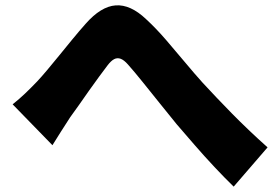

<svg xmlns="http://www.w3.org/2000/svg" viewBox="-20 -699 1040 714"><path d="M27 -311Q52 -331 73 -351Q94 -371 118 -396Q134 -413 155 -438Q176 -463 200 -492.5Q224 -522 249 -552.5Q274 -583 298 -610Q355 -675 410 -679Q465 -683 523 -628Q560 -594 597.5 -550.5Q635 -507 670 -465Q705 -423 733 -392Q758 -365 785 -336.5Q812 -308 842 -277.5Q872 -247 905 -215.5Q938 -184 975 -151L849 -5Q815 -38 777.5 -78Q740 -118 704 -159.5Q668 -201 637 -237Q607 -274 574 -315Q541 -356 510.5 -394Q480 -432 456 -459Q441 -476 428.5 -480.5Q416 -485 404.5 -479Q393 -473 380 -456Q367 -439 349 -414.5Q331 -390 311.5 -362.5Q292 -335 274 -309Q256 -283 241 -263Q223 -236 206 -208.5Q189 -181 175 -159Z"/></svg>

Font: Noto Sans SC Thin Black
Style: Regular
Weight: 900
Version: Version 2.004-H2;hotconv 1.0.118;makeotfexe 2.5.65603